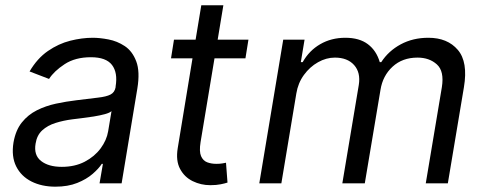

<svg xmlns="http://www.w3.org/2000/svg" viewBox="-20 -696 1843 729"><path d="M190.3 12.8Q138.5 12.8 99.4 -6.9Q60.4 -26.6 41.5 -64.1Q22.7 -101.6 31.2 -154.8Q39.4 -201.7 62.9 -231Q86.3 -260.3 119.9 -277.2Q153.4 -294 192.3 -302.4Q231.2 -310.7 269.9 -315.3Q320.3 -321.7 351.9 -325.3Q383.5 -328.8 399.5 -337Q415.5 -345.2 419 -365.1V-367.9Q427.6 -420.1 405.2 -449.4Q382.8 -478.7 325.3 -478.7Q265.6 -478.7 225.5 -452.4Q185.4 -426.1 166.2 -396.3L92.3 -424.7Q121.4 -474.4 161.9 -502.3Q202.4 -530.2 246.8 -541.4Q291.2 -552.6 332.4 -552.6Q358.7 -552.6 391.7 -546.3Q424.7 -540.1 453.7 -521Q482.6 -501.8 497.3 -463.1Q512.1 -424.4 501.4 -359.4L441.8 0H358L370.7 -73.9H366.5Q355.1 -56.1 331.9 -35.9Q308.6 -15.6 273.3 -1.4Q237.9 12.8 190.3 12.8ZM214.5 -62.5Q264.2 -62.5 301.7 -82Q339.1 -101.6 362 -132.5Q384.9 -163.4 390.6 -197.4L403.4 -274.1Q397 -267.8 378.2 -262.6Q359.4 -257.5 335.8 -253.7Q312.1 -250 290 -247.3Q267.8 -244.7 254.3 -242.9Q220.9 -238.6 190.9 -229.2Q160.9 -219.8 140.4 -201.2Q120 -182.5 115.1 -150.6Q107.6 -106.9 136 -84.7Q164.4 -62.5 214.5 -62.5Z M923.3 -545.5 911.9 -474.4H794.4L741.5 -156.2Q735.8 -120.7 743.4 -103.2Q751.1 -85.6 766.9 -79.7Q782.7 -73.9 801.1 -73.9Q815 -73.9 823.9 -75.5Q832.7 -77.1 838.1 -78.1L843.8 -2.8Q834.2 0.4 818 3.7Q801.8 7.1 778.4 7.1Q742.9 7.1 711.6 -8.2Q680.4 -23.4 663.7 -54.7Q647 -85.9 654.8 -133.5L710.9 -474.4H629.3L640.6 -545.5H722.7L744.3 -676.1H828.1L806.5 -545.5Z M964.5 0 1055.4 -545.5H1136.4L1122.2 -460.2H1129.3Q1153.8 -503.9 1195.8 -528.2Q1237.9 -552.6 1291.2 -552.6Q1344.5 -552.6 1376.8 -528.2Q1409.1 -503.9 1421.9 -460.2H1427.6Q1455.3 -502.8 1501.6 -527.7Q1547.9 -552.6 1606.5 -552.6Q1679 -552.6 1718.2 -506.7Q1757.5 -460.9 1741.5 -365.1L1680.4 0H1596.6L1657.7 -365.1Q1667.3 -425.8 1638.7 -451.5Q1610.1 -477.3 1565.3 -477.3Q1507.8 -477.3 1470.5 -442.8Q1433.2 -408.4 1424.7 -355.1L1365.1 0H1279.8L1342.3 -373.6Q1349.8 -420.5 1324.6 -448.9Q1299.4 -477.3 1251.4 -477.3Q1218.8 -477.3 1187.5 -459.7Q1156.2 -442.1 1133.9 -411.4Q1111.5 -380.7 1105.1 -340.9L1048.3 0Z"/></svg>

Font: Inter UI
Style: Italic
Weight: 400
Italic angle: -9.39999°
Designer: Rasmus Andersson
Foundry: rsms
Version: 3.2;8d6f07862